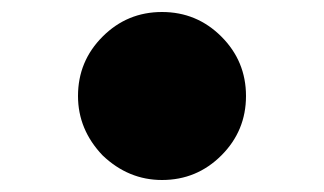

<svg xmlns="http://www.w3.org/2000/svg" viewBox="-20 -540 540 320"><path d="M250 -240Q194 -240 151 -281Q110 -324 110 -380Q110 -438 151 -479Q192 -520 250 -520Q308 -520 349 -479Q390 -438 390 -380Q390 -322 349 -281Q308 -240 250 -240Z"/></svg>

Font: GenSekiGothic TW H
Style: Regular
Weight: 900
Version: Version 1.501;PS 1;hotconv 16.6.51;makeotf.lib2.5.65220